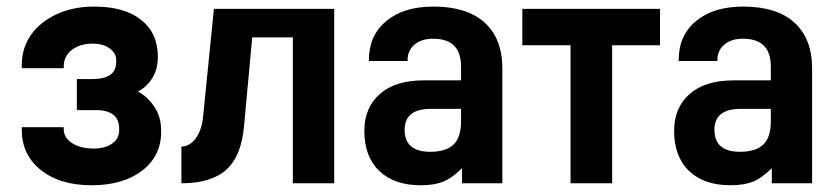

<svg xmlns="http://www.w3.org/2000/svg" viewBox="-20 -546 2493 572"><path d="M44.9 -167H169.9V-161.1Q169.9 -135.7 194.8 -119.6Q219.7 -103.5 258.8 -103.5Q293 -103.5 314 -118.2Q335 -132.8 335 -158.2V-163.1Q335 -190.4 317.4 -204.1Q299.8 -217.8 268.6 -217.8H209V-310.5H254.9Q290 -310.5 308.1 -322.8Q326.2 -335 326.2 -362.3V-367.2Q326.2 -387.7 306.6 -401.9Q287.1 -416 255.9 -416Q218.8 -416 194.3 -397.5Q169.9 -378.9 169.9 -347.7V-342.8H44.9V-351.6Q44.9 -404.3 73.2 -443.4Q101.6 -482.4 150.4 -504.4Q199.2 -526.4 260.7 -526.4Q350.6 -526.4 400.4 -486.8Q450.2 -447.3 450.2 -377.9V-374Q450.2 -340.8 434.1 -314Q418 -287.1 390.6 -273.4Q418.9 -258.8 439.5 -228.5Q460 -198.2 460 -158.2V-152.3Q460 -81.1 403.3 -37.6Q346.7 5.9 252.9 5.9Q158.2 5.9 101.6 -39.6Q44.9 -85 44.9 -159.2Z M617.2 -519.5H975.6V0H852.5V-434.6H731.4L707 -169.9Q699.2 -81.1 654.3 -40.5Q609.4 0 520.5 0V-109.4Q544.9 -109.4 563 -133.8Q581.1 -158.2 585 -198.2Z M1422.9 -479.5Q1476.6 -431.6 1476.6 -341.8V0H1356.4V-44.9Q1343.8 -32.2 1330.1 -22Q1316.4 -11.7 1302.7 -5.9Q1275.4 5.9 1233.4 5.9Q1154.3 5.9 1109.4 -37.1Q1065.4 -80.1 1065.4 -156.2Q1065.4 -225.6 1112.3 -266.6Q1158.2 -306.6 1243.2 -306.6H1353.5V-347.7Q1353.5 -430.7 1270.5 -430.7Q1235.4 -430.7 1214.8 -413.1Q1194.3 -395.5 1194.3 -367.2V-364.3H1079.1V-368.2Q1079.1 -440.4 1130.9 -483.4Q1182.6 -526.4 1271.5 -526.4Q1370.1 -526.4 1422.9 -479.5ZM1332 -116.2Q1353.5 -137.7 1353.5 -184.6V-221.7H1263.7Q1185.5 -221.7 1185.5 -159.2Q1185.5 -93.8 1261.7 -93.8Q1309.6 -93.8 1332 -116.2Z M1536.1 -519.5H1946.3V-411.1H1803.7V0H1679.7V-411.1H1536.1Z M2345.7 -479.5Q2399.4 -431.6 2399.4 -341.8V0H2279.3V-44.9Q2266.6 -32.2 2252.9 -22Q2239.3 -11.7 2225.6 -5.9Q2198.2 5.9 2156.2 5.9Q2077.1 5.9 2032.2 -37.1Q1988.3 -80.1 1988.3 -156.2Q1988.3 -225.6 2035.2 -266.6Q2081.1 -306.6 2166 -306.6H2276.4V-347.7Q2276.4 -430.7 2193.4 -430.7Q2158.2 -430.7 2137.7 -413.1Q2117.2 -395.5 2117.2 -367.2V-364.3H2002V-368.2Q2002 -440.4 2053.7 -483.4Q2105.5 -526.4 2194.3 -526.4Q2293 -526.4 2345.7 -479.5ZM2254.9 -116.2Q2276.4 -137.7 2276.4 -184.6V-221.7H2186.5Q2108.4 -221.7 2108.4 -159.2Q2108.4 -93.8 2184.6 -93.8Q2232.4 -93.8 2254.9 -116.2Z"/></svg>

Font: Dinish
Style: Bold
Weight: 700
Designer: Bert Driehuis
Foundry: Playbeing
Version: Version 3.006; git-39231f3c-release